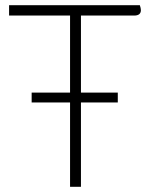

<svg xmlns="http://www.w3.org/2000/svg" viewBox="-20 -720 573 740"><path d="M523 -681Q523 -660 497 -660H292V-363H434V-325H292V0H250V-325H102V-363H250V-660H15V-700H519Q523 -688 523 -681Z"/></svg>

Font: Krub ExtraLight
Style: Regular
Weight: 275
Designer: Ekaluck Peanpanawate
Foundry: Cadson Demak Co.,Ltd.
Version: Version 1.000; ttfautohint (v1.6)